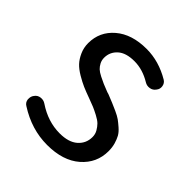

<svg xmlns="http://www.w3.org/2000/svg" viewBox="-161 -667 790 790"><g transform="rotate(45 234.0 -272.5)"><path d="M234.4 12.7Q143.6 12.7 61.5 -40Q47.9 -47.9 45.9 -63.5Q45.9 -66.4 45.9 -69.3Q45.9 -82 53.7 -91.8Q62.5 -104.5 78.1 -106.4Q93.8 -108.4 106.4 -99.6Q168.9 -57.6 237.3 -57.6Q289.1 -57.6 316.4 -81.5Q343.8 -105.5 343.8 -142.6Q343.8 -159.2 335.9 -172.9Q328.1 -186.5 318.4 -196.3Q308.6 -206.1 289.1 -216.3Q269.5 -226.6 256.8 -231.9Q244.1 -237.3 219.7 -246.1Q192.4 -255.9 173.3 -264.2Q154.3 -272.5 130.4 -286.6Q106.4 -300.8 92.3 -315.9Q78.1 -331.1 67.9 -354Q57.6 -377 57.6 -403.3Q57.6 -469.7 108.4 -513.2Q159.2 -556.6 245.1 -556.6Q316.4 -556.6 383.8 -516.6Q396.5 -508.8 398.9 -493.7Q401.4 -478.5 391.6 -466.8Q382.8 -454.1 367.7 -451.7Q352.5 -449.2 339.8 -457Q293 -485.4 245.1 -485.4Q196.3 -485.4 171.4 -462.9Q146.5 -440.4 146.5 -407.2Q146.5 -392.6 152.8 -380.4Q159.2 -368.2 167.5 -360.4Q175.8 -352.5 192.9 -343.8Q210 -335 221.7 -330.1Q233.4 -325.2 255.9 -316.4Q262.7 -314.5 265.6 -313.5Q290 -303.7 300.8 -299.3Q311.5 -294.9 333 -285.2Q354.5 -275.4 365.2 -267.6Q376 -259.8 391.1 -246.6Q406.2 -233.4 413.6 -220.2Q420.9 -207 426.3 -188.5Q431.6 -169.9 431.6 -148.4Q431.6 -79.1 378.9 -33.2Q326.2 12.7 234.4 12.7Z"/></g></svg>

Font: Gen Jyuu Gothic P Regular
Style: Regular
Weight: 400
Designer: [Source Han Sans]
Ryoko NISHIZUKA  (kana & ideographs); Paul D. Hunt (Latin, Greek & Cyrillic); Wenlong ZHANG  (bopomofo
Version: Version 1.002.20150607